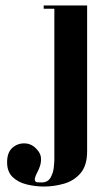

<svg xmlns="http://www.w3.org/2000/svg" viewBox="-20 -515 376 703"><path d="M299 39Q299 91 275 119Q251 147 214.5 157.5Q178 168 141 168Q110 168 78.5 160.5Q47 153 26.5 133.5Q6 114 6 79Q6 43 25.5 26Q45 9 71 10Q97 11 115 32Q129 47 130 63Q131 79 126.5 92.5Q122 106 118 113Q106 136 107.5 144Q109 152 117 152.5Q125 153 132 153Q155 153 165 135.5Q175 118 177 97.5Q179 77 179 69V-495H299ZM140 -483V-495H179V-483Z"/></svg>

Font: Emberly Black
Style: Regular
Weight: 900
Designer: Rajesh Rajput
Foundry: Rajesh Rajput
Version: Version 1.000